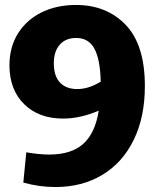

<svg xmlns="http://www.w3.org/2000/svg" viewBox="-20 -741 634 774"><path d="M564 -394Q564 -269 519 -177Q474 -85 392.5 -36Q311 13 203 13Q138 13 74 -5L86 -127Q137 -118 179 -118Q268 -118 316 -161.5Q364 -205 378 -295Q304 -263 234 -263Q137 -263 78 -320.5Q19 -378 18 -476Q18 -552 53 -607Q88 -662 148.5 -691.5Q209 -721 286 -721Q410 -721 487 -640.5Q564 -560 564 -394ZM291 -382Q338 -382 386 -412Q384 -502 360.5 -545Q337 -588 287 -588Q245 -588 221 -561Q197 -534 197 -486Q197 -434 222 -408Q247 -382 291 -382Z"/></svg>

Font: Bitter Pro ExtraBold
Style: Regular
Weight: 800
Designer: Sol Matas, and Bitter project Authors
Foundry: Sol Matas
Version: Version 1.010